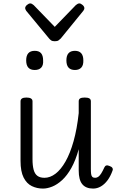

<svg xmlns="http://www.w3.org/2000/svg" viewBox="-20 -1085 687 1122"><path d="M231 17Q196 17 166 2.5Q136 -12 118 -47.5Q100 -83 100 -145V-493Q100 -504 108.5 -509.5Q117 -515 134 -515Q152 -515 161 -509.5Q170 -504 170 -493V-155Q170 -118 176.5 -93.5Q183 -69 198.5 -57.5Q214 -46 240 -46Q273 -46 304.5 -70Q336 -94 363 -141.5Q390 -189 410 -260Q430 -331 440 -424V-493Q440 -505 448.5 -510Q457 -515 475 -515Q493 -515 502 -510Q511 -505 511 -493V-98Q511 -80 512.5 -68.5Q514 -57 519.5 -51.5Q525 -46 536 -46Q546 -46 554.5 -52Q563 -58 571.5 -71.5Q580 -85 590 -107Q594 -116 601.5 -118Q609 -120 620 -115Q632 -111 636.5 -104Q641 -97 638 -89Q626 -55 608.5 -31.5Q591 -8 569.5 4.5Q548 17 524 17Q503 17 487 10.5Q471 4 460.5 -9Q450 -22 445 -42Q440 -62 440 -88V-213Q422 -148 397 -103.5Q372 -59 343 -32.5Q314 -6 285 5.5Q256 17 231 17ZM183 -676Q158 -676 145.5 -690Q133 -704 133 -732Q133 -760 145.5 -774Q158 -788 183 -788Q208 -788 220 -774Q232 -760 232 -732Q234 -704 221 -690Q208 -676 183 -676ZM418 -676Q393 -676 380.5 -690Q368 -704 368 -732Q368 -760 380.5 -774Q393 -788 418 -788Q442 -788 454.5 -774Q467 -760 467 -732Q468 -704 455 -690Q442 -676 418 -676ZM444 -1065Q452 -1065 462.5 -1056Q473 -1047 473 -1037Q473 -1034 472 -1031Q471 -1028 467 -1022L335 -860Q329 -854 322 -849Q315 -844 300 -844Q286 -844 279 -849Q272 -854 267 -860L133 -1022Q130 -1028 128.5 -1031Q127 -1034 127 -1037Q127 -1047 137.5 -1056Q148 -1065 157 -1065Q162 -1065 167 -1062Q172 -1059 177 -1055L300 -928L423 -1055Q428 -1059 433 -1062Q438 -1065 444 -1065Z"/></svg>

Font: Playwrite FR Moderne Light
Style: Regular
Weight: 300
Version: Version 1.002